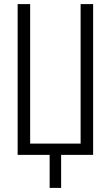

<svg xmlns="http://www.w3.org/2000/svg" viewBox="-20 -755 540 936"><path d="M278 161H222V0H66V-735H127V-55H373V-735H434V0H278Z"/></svg>

Font: Iosevka Light
Style: Regular
Weight: 300
Monospace: yes
Designer: Belleve Invis
Foundry: Belleve Invis
Version: Version 32.5.0; ttfautohint (v1.8.4)